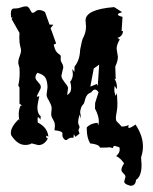

<svg xmlns="http://www.w3.org/2000/svg" viewBox="-20 -456 484 606"><path d="M325.2 8.8Q319.3 9.8 310.1 9.8H295.4Q293 -0.5 264.6 -3.4Q253.9 -21.5 253.9 -47.9V-54.2Q266.6 -66.9 287.6 -68.4L290.5 -60.5L292 -72.8Q292 -90.3 279.8 -113.3L280.3 -131.3L291 -164.6Q285.6 -173.3 279.8 -173.3Q273.9 -173.3 268.1 -164.6Q258.8 -161.1 254.9 -155.8Q251 -150.4 249.3 -144.5Q247.6 -138.7 246.3 -133.5Q245.1 -128.4 241.7 -125.5Q235.4 -120.1 232.9 -102.5L236.3 -80.6L231 -94.2Q226.6 -78.6 226.6 -70.3Q226.6 -64.9 228.8 -61.5Q231 -58.1 231 -54.2L227.5 -44.9L231 -34.2L217.8 -23.9Q214.4 -31.7 212.9 -31.7L211.9 -21L207.5 -21.5Q197.8 -21.5 190.9 -14.2H185.5Q176.8 -21.5 176.8 -29.8L177.2 -34.7Q177.2 -42.5 151.9 -44.9L153.3 -58.6Q153.3 -65.9 151.6 -70.3Q149.9 -74.7 147.5 -78.6Q145 -82.5 143.3 -86.7Q141.6 -90.8 141.6 -96.7L143.1 -113.8Q143.1 -120.1 140.6 -125.7Q138.2 -131.3 135.3 -136.7Q132.3 -142.1 129.6 -147Q127 -151.9 127 -156.7L129.9 -180.2Q129.9 -198.2 123.8 -209.7Q117.7 -221.2 97.7 -226.1Q91.8 -218.3 91.8 -211.9Q91.8 -207.5 94.5 -203.9Q97.2 -200.2 100.3 -196.8Q103.5 -193.4 106.2 -189.7Q108.9 -186 108.9 -181.2Q108.9 -178.2 106.9 -174.1Q105 -169.9 102.5 -165.5Q100.1 -161.1 98.1 -157Q96.2 -152.8 96.2 -150.4L104 -152.3Q98.1 -127.4 98.1 -116.2Q98.1 -96.7 108.4 -89.4L107.9 -78.1Q103 -85.9 100.6 -85.9Q98.6 -85.9 98.6 -80.1L99.1 -69.3Q129.9 -54.2 132.8 -24.4L127.4 -27.8L125 -23.4L130.9 -18.6Q119.6 2 101.1 2L80.1 -3.4Q71.8 1.5 59.6 1.5Q34.7 1.5 15.1 -29.8L14.2 -36.6Q14.2 -55.2 38.6 -79.6L42 -74.7Q39.1 -81.5 39.1 -95.2Q39.1 -110.4 44.9 -122.6H49.8L41.5 -128.9V-179.7L37.6 -186.5Q42 -203.1 42 -226.1L41.5 -241.7L37.6 -256.3Q37.6 -267.6 42 -278.3Q46.4 -289.1 46.4 -297.4Q46.4 -300.8 45.4 -304Q44.4 -307.1 43.5 -311.5Q42.5 -315.9 41.7 -322Q41 -328.1 41 -337.4L41.5 -352.1L16.6 -396L20 -400.9L15.1 -400.4L14.2 -412.6Q14.2 -429.2 24.4 -429.2H28.8Q37.1 -429.2 46.1 -432.6Q55.2 -436 62.5 -436Q66.9 -436 69.8 -432.9Q72.8 -429.7 74.7 -425.8Q76.7 -421.9 78.6 -418.7Q80.6 -415.5 83 -415.5Q87.4 -415.5 92 -419.9Q96.7 -424.3 103.5 -424.3Q112.3 -424.3 122.1 -418L136.2 -378.4L148.4 -377.9L139.6 -367.2L143.1 -357.9L157.2 -318.8L149.4 -314.9Q152.8 -300.8 156.7 -294.9Q160.6 -289.1 164.1 -286.6Q167.5 -284.2 169.7 -282.7Q171.9 -281.2 171.9 -276.4L171.4 -270.5Q171.4 -263.2 175.5 -256.6Q179.7 -250 179.7 -242.7L173.8 -217.3Q173.8 -211.4 177.2 -206.1Q180.7 -200.7 184.3 -195.8Q188 -190.9 191.4 -186.3Q194.8 -181.6 194.8 -177.7L191.9 -156.2Q204.6 -162.6 204.6 -178.7Q204.6 -190.4 201.2 -197.3Q210 -208.5 210 -222.2L208 -238.3L214.8 -229L215.3 -246.1Q231.9 -266.1 232.9 -298.8Q238.3 -329.1 242.2 -336.2Q246.1 -343.3 248.8 -352.5Q251.5 -361.8 251.5 -371.6L250 -391.6Q250 -426.3 340.3 -433.6L365.7 -417.5Q352.1 -414.1 352.1 -410.2Q352.1 -406.2 366.7 -402.8L363.8 -357.9H368.2Q367.2 -341.3 350.6 -336.4L357.9 -331.5Q348.1 -314.9 348.1 -301.8L352.1 -276.9Q352.1 -262.7 343.8 -246.1L345.2 -206.1L341.3 -208Q349.1 -195.3 349.1 -180.7L348.6 -174.3L341.8 -185.1L340.8 -174.8Q340.8 -162.6 345.2 -153.3L349.1 -162.1L350.6 -128.4Q350.6 -112.8 348.1 -101.6Q345.7 -90.3 345.7 -82.5Q345.7 -75.7 348.9 -72.3Q352.1 -68.8 356.4 -64.9Q359.9 -61.5 363.8 -56.6Q376.5 -56.6 386.2 -61.5L384.8 -55.2Q384.8 -52.2 387.2 -52.2Q392.6 -52.2 407.7 -63Q431.2 -27.8 431.2 6.3Q431.2 23.4 425.3 40.5L426.8 64Q426.8 100.6 409.2 111.8Q408.2 129.9 392.6 130.4Q372.1 126 372.1 116.7L376 102.1Q376 98.6 374 96.2Q372.1 93.8 369.6 91.3Q367.2 88.9 365.2 86.2Q363.3 83.5 363.3 80.1Q363.3 72.3 371.6 59.6Q360.4 43 346.7 36.6Q357.9 26.9 357.9 15.6L356.9 8.8L342.3 4.4Q341.3 4.4 340.3 4.9Q339.4 5.4 338.4 5.4L336.4 11.2Q330.6 9.8 325.2 8.8ZM275.9 -239.7 265.1 -182.6 285.6 -190.9 288.6 -185.1 293 -252Z"/></svg>

Font: Truetypewriter PolyglOTT
Style: Regular
Weight: 400
Designer: Sergey Beatoff a.k.a. Sam_T
Version: Version 3.76